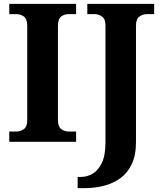

<svg xmlns="http://www.w3.org/2000/svg" viewBox="-20 -734 838 994"><path d="M28 0V-53H64Q86 -53 103.5 -65.5Q121 -78 121 -111V-600Q121 -636 103.5 -648.5Q86 -661 64 -661H28V-714H374V-661H336Q312 -661 296 -648Q280 -635 280 -599V-112Q280 -79 296.5 -66Q313 -53 336 -53H374V0ZM382 240V182H399Q431 182 460 165Q489 148 507.5 109Q526 70 526 3V-603Q526 -636 508 -648.5Q490 -661 469 -661H432V-714H778V-661H742Q720 -661 702 -648.5Q684 -636 684 -601V2Q684 70 662 116Q640 162 602.5 189Q565 216 517 228Q469 240 418 240Z"/></svg>

Font: Noto Serif Myanmar
Style: Bold
Weight: 700
Designer: Ben Mitchell and the Monotype Design Team
Foundry: Monotype Imaging Inc.
Version: Version 2.106; ttfautohint (v1.8.4.7-5d5b)